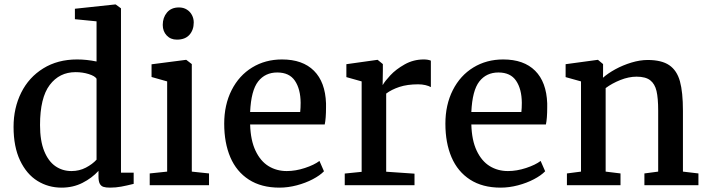

<svg xmlns="http://www.w3.org/2000/svg" viewBox="-20 -840 3213 871"><path d="M329.6 -570.3Q372.6 -570.3 418 -561V-743.2L319.8 -752.9V-800.3L502 -819.8H504.9L528.8 -802.2V-56.6H586.4V-5.9Q554.7 2 530 6.6Q505.4 11.2 479 11.2Q460 11.2 449 7.6Q438 3.9 432.4 -7.1Q426.8 -18.1 426.8 -39.1V-64.9Q397 -32.2 354.2 -10.5Q311.5 11.2 259.3 11.2Q199.2 11.2 149.9 -19.3Q100.6 -49.8 71 -112.1Q41.5 -174.3 41.5 -264.6Q41.5 -350.1 76.2 -419.7Q110.8 -489.3 176.3 -529.8Q241.7 -570.3 329.6 -570.3ZM418 -482.9Q410.6 -495.1 382.8 -503.9Q355 -512.7 322.8 -512.7Q249.5 -512.7 205.6 -454.6Q161.6 -396.5 161.6 -272.5Q161.6 -201.7 180.4 -155Q199.2 -108.4 231.2 -86.2Q263.2 -64 304.2 -64Q339.8 -64 369.6 -79.6Q399.4 -95.2 418 -115.7Z M659.2 0ZM738.3 -61.5V-470.7L667.5 -490.7V-548.3L822.8 -568.4H825.2L850.1 -549.3V-61.5L928.2 -53.2V0H659.2V-53.2ZM791.5 -806.2H792Q812.5 -806.2 827.6 -796.6Q842.8 -787.1 850.8 -771.5Q858.9 -755.9 858.9 -738.3Q858.9 -704.1 839.4 -682.1Q819.8 -660.2 782.7 -660.2H782.2Q753.9 -660.2 736.1 -679.2Q718.3 -698.2 718.3 -727.1Q718.3 -760.3 737.5 -783.2Q756.8 -806.2 791.5 -806.2Z M1259.3 -570.3Q1353 -570.3 1404.3 -519Q1455.6 -467.8 1459 -371.1V-353.5Q1459 -302.2 1453.1 -275.4H1114.7Q1116.7 -203.6 1139.2 -156.2Q1161.6 -108.9 1198.2 -86.4Q1234.9 -64 1280.8 -64Q1320.8 -64 1363 -77.9Q1405.3 -91.8 1429.2 -109.9L1449.7 -63Q1431.2 -43.9 1398.7 -26.9Q1366.2 -9.8 1326.4 0.7Q1286.6 11.2 1247.6 11.2Q1165.5 11.2 1109.1 -25.1Q1052.7 -61.5 1024.9 -126.7Q997.1 -191.9 997.1 -278.8Q997.1 -364.7 1030.8 -431.2Q1064.5 -497.6 1124 -533.9Q1183.6 -570.3 1259.3 -570.3ZM1341.8 -332Q1343.8 -349.6 1343.8 -374Q1343.3 -436 1317.9 -473.6Q1292.5 -511.2 1237.8 -511.2Q1183.1 -511.2 1151.1 -470.5Q1119.1 -429.7 1114.7 -332Z M1620.6 -60.5V-470.7L1551.3 -490.2V-548.8L1690.9 -568.4H1693.4L1716.8 -549.3V-518.6L1715.8 -455.1H1716.8Q1725.6 -471.2 1750.7 -498.3Q1775.9 -525.4 1815.7 -547.9Q1855.5 -570.3 1902.3 -570.3Q1921.4 -570.3 1934.6 -564.9V-444.8Q1925.3 -450.2 1909.9 -453.9Q1894.5 -457.5 1877 -457.5Q1827.6 -457.5 1791.7 -445.6Q1755.9 -433.6 1731.9 -415.5V-61L1860.4 -52.2V0H1543.9V-52.7Z M2262.7 -570.3Q2356.4 -570.3 2407.7 -519Q2459 -467.8 2462.4 -371.1V-353.5Q2462.4 -302.2 2456.5 -275.4H2118.2Q2120.1 -203.6 2142.6 -156.2Q2165 -108.9 2201.7 -86.4Q2238.3 -64 2284.2 -64Q2324.2 -64 2366.5 -77.9Q2408.7 -91.8 2432.6 -109.9L2453.1 -63Q2434.6 -43.9 2402.1 -26.9Q2369.6 -9.8 2329.8 0.7Q2290 11.2 2251 11.2Q2168.9 11.2 2112.5 -25.1Q2056.2 -61.5 2028.3 -126.7Q2000.5 -191.9 2000.5 -278.8Q2000.5 -364.7 2034.2 -431.2Q2067.9 -497.6 2127.4 -533.9Q2187 -570.3 2262.7 -570.3ZM2345.2 -332Q2347.2 -349.6 2347.2 -374Q2346.7 -436 2321.3 -473.6Q2295.9 -511.2 2241.2 -511.2Q2186.5 -511.2 2154.5 -470.5Q2122.6 -429.7 2118.2 -332Z M2615.7 -61.5V-470.7L2545.9 -490.2V-548.8L2690.4 -568.4H2692.9L2715.8 -549.3V-509.8L2715.3 -487.3Q2737.8 -507.3 2771.7 -525.9Q2805.7 -544.4 2844.5 -556.2Q2883.3 -567.9 2918 -567.9Q2981.4 -567.9 3016.1 -544.2Q3050.8 -520.5 3064.5 -471.2Q3078.1 -421.9 3078.1 -337.4V-61.5L3148.4 -53.2V0H2903.3V-53.2L2965.8 -61.5V-337.9Q2965.8 -394.5 2958.3 -427Q2950.7 -459.5 2929.7 -475.8Q2908.7 -492.2 2867.7 -492.2Q2832.5 -492.2 2794.4 -477.1Q2756.3 -461.9 2727.5 -440.4V-61.5L2794.9 -53.2V0H2551.8V-53.2Z"/></svg>

Font: Merriweather
Style: Regular
Weight: 400
Designer: Eben Sorkin
Foundry: Eben Sorkin
Version: Version 1.584; ttfautohint (v1.6)